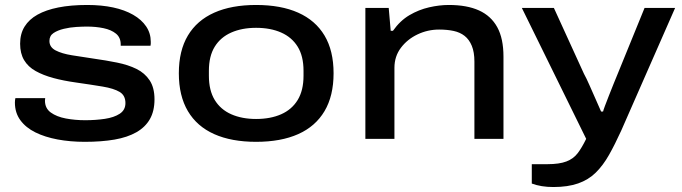

<svg xmlns="http://www.w3.org/2000/svg" viewBox="-20 -559 2744 773"><path d="M321 12Q263 12 212 2.5Q161 -7 122.5 -26Q84 -45 62 -75Q40 -105 40 -146Q40 -151 40.5 -155.5Q41 -160 42 -164H162Q162 -163 161.5 -159.5Q161 -156 161 -154Q161 -123 184.5 -106Q208 -89 245 -82Q282 -75 323 -75Q365 -75 402 -80.5Q439 -86 462 -101Q485 -116 485 -144Q485 -175 461.5 -189Q438 -203 393 -210.5Q348 -218 285 -227Q235 -234 194.5 -245Q154 -256 123.5 -273Q93 -290 77 -317Q61 -344 61 -383Q61 -423 79 -452Q97 -481 131 -500Q165 -519 215 -529Q265 -539 331 -539Q389 -539 435.5 -529Q482 -519 516 -499.5Q550 -480 568.5 -452.5Q587 -425 587 -391Q587 -387 587 -383.5Q587 -380 586 -375H466V-380Q466 -408 447 -423.5Q428 -439 397 -445.5Q366 -452 330 -452Q313 -452 287.5 -450.5Q262 -449 237 -443Q212 -437 195.5 -426Q179 -415 179 -394Q179 -369 204 -356Q229 -343 269.5 -336.5Q310 -330 357 -323Q407 -316 451.5 -307Q496 -298 529.5 -281.5Q563 -265 582.5 -235.5Q602 -206 602 -159Q602 -112 583.5 -79.5Q565 -47 529 -26.5Q493 -6 441 3Q389 12 321 12Z M1011 12Q912 12 842.5 -19Q773 -50 736.5 -111.5Q700 -173 700 -264Q700 -355 736.5 -416Q773 -477 842.5 -508Q912 -539 1011 -539Q1111 -539 1180.5 -508Q1250 -477 1286.5 -416Q1323 -355 1323 -264Q1323 -173 1286.5 -111.5Q1250 -50 1180.5 -19Q1111 12 1011 12ZM1011 -80Q1069 -80 1112 -99Q1155 -118 1178.5 -156.5Q1202 -195 1202 -254V-274Q1202 -333 1178.5 -371Q1155 -409 1112 -428Q1069 -447 1011 -447Q954 -447 911 -428Q868 -409 844.5 -371Q821 -333 821 -274V-254Q821 -195 844.5 -156.5Q868 -118 911 -99Q954 -80 1011 -80Z M1451 0V-527H1545L1553 -435H1562Q1591 -476 1628.5 -498Q1666 -520 1707.5 -529.5Q1749 -539 1787 -539Q1860 -539 1908.5 -517Q1957 -495 1982 -449.5Q2007 -404 2007 -331V0H1890V-311Q1890 -349 1879.5 -374.5Q1869 -400 1850.5 -414.5Q1832 -429 1806 -434.5Q1780 -440 1748 -440Q1702 -440 1661 -420.5Q1620 -401 1594 -366.5Q1568 -332 1568 -286V0Z M2208 194Q2183 194 2161.5 190.5Q2140 187 2121 180V102H2184Q2232 102 2260.5 91Q2289 80 2306 57.5Q2323 35 2340 0L2081 -527H2210L2331 -262Q2341 -244 2353 -216.5Q2365 -189 2378 -160Q2391 -131 2400 -110H2408Q2409 -115 2415.5 -132.5Q2422 -150 2431.5 -174Q2441 -198 2451 -223Q2461 -248 2469 -267L2575 -527H2698L2481 -33Q2456 22 2432 64.5Q2408 107 2378.5 136Q2349 165 2307.5 179.5Q2266 194 2208 194Z"/></svg>

Font: Archivo Expanded Medium
Style: Regular
Weight: 500
Width: 7
Designer: Hector Gatti
Foundry: Omnibus-Type
Version: Version 2.001